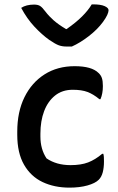

<svg xmlns="http://www.w3.org/2000/svg" viewBox="-20 -848 540 879"><path d="M309 -635H284Q265 -635 249.5 -640.5Q234 -646 206 -665Q172 -689 137.5 -726Q103 -763 77 -812Q100 -827 136 -827Q153 -827 163 -821Q173 -815 188 -795Q204 -774 225.5 -755Q247 -736 282 -715H285Q328 -745 356 -773Q384 -801 400 -828H406Q441 -828 459 -820Q477 -812 477 -801Q477 -793 471 -779.5Q465 -766 451 -747Q426 -713 386.5 -682.5Q347 -652 309 -635ZM322 -545Q400 -545 431 -514Q442 -504 446.5 -490.5Q451 -477 451 -454Q451 -419 440 -394H435Q407 -417 380.5 -427Q354 -437 313 -437Q265 -437 232 -410.5Q199 -384 182 -339Q165 -294 165 -236V-223Q165 -165 193 -123Q238 -92 303 -92Q351 -92 383.5 -104.5Q416 -117 448 -144H453Q455 -137 455.5 -129Q456 -121 456 -109Q456 -81 450.5 -59.5Q445 -38 432 -25Q416 -9 380.5 1Q345 11 298 11Q229 11 175 -14.5Q121 -40 90 -94Q59 -148 59 -231V-245Q59 -336 92 -403Q125 -470 184 -507.5Q243 -545 322 -545Z"/></svg>

Font: Recursive Sn Csl St Med
Style: Regular
Weight: 500
Version: Version 1.079;hotconv 1.0.112;makeotfexe 2.5.65598; ttfautoh